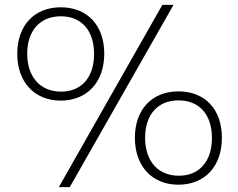

<svg xmlns="http://www.w3.org/2000/svg" viewBox="-20 -756 981 790"><path d="M222 14H267L694 -736H648ZM535 -189C535 -72 606 4 714 4C823 4 893 -72 893 -189C893 -306 824 -380 714 -380C605 -380 535 -305 535 -189ZM577 -189C577 -284 629 -343 714 -343C800 -343 852 -285 852 -188C852 -91 799 -33 716 -33C630 -33 577 -93 577 -189ZM51 -535C51 -418 122 -342 230 -342C338 -342 409 -418 409 -535C409 -652 339 -726 230 -726C121 -726 51 -651 51 -535ZM92 -535C92 -630 145 -689 230 -689C315 -689 367 -631 367 -534C367 -437 315 -379 231 -379C146 -379 92 -439 92 -535Z"/></svg>

Font: Perun ExtraLight
Style: Regular
Weight: 200
Foundry: Copyright (c) Stefan Peev, Context Ltd, 2016
Version: Version 1.089